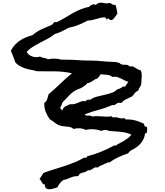

<svg xmlns="http://www.w3.org/2000/svg" viewBox="-20 -1009 1210 1408"><path d="M1059.6 -63.5Q1059.6 -55.7 1057.6 -49.3Q1055.7 -43 1057.6 -35.2Q1053.7 -31.2 1043.9 -31.2Q1039.1 5.9 1019.5 32.7Q1000 59.6 967.8 79.1Q960.9 84 954.1 86.9Q947.3 89.8 939.5 94.7Q933.6 98.6 928.2 105Q922.9 111.3 918 116.2Q882.8 127.9 847.7 144Q812.5 160.2 782.2 182.6Q779.3 181.6 775.4 181.6Q767.6 181.6 762.7 186.5Q757.8 191.4 750 190.4Q744.1 195.3 736.3 198.2L721.7 204.1Q714.8 207 708 210.9Q701.2 214.8 697.3 220.7Q692.4 217.8 684.6 217.8Q676.8 217.8 670.4 221.7Q664.1 225.6 657.7 230Q651.4 234.4 643.6 237.8Q635.7 241.2 624 239.3Q618.2 246.1 610.4 249.5Q602.5 252.9 594.2 254.9Q585.9 256.8 578.1 259.3Q570.3 261.7 564.5 266.6Q560.5 269.5 559.1 273.9Q557.6 278.3 553.7 281.2Q550.8 283.2 541 283.2Q531.2 283.2 526.4 284.2Q508.8 288.1 492.7 295.4Q476.6 302.7 459 308.6H449.2Q431.6 318.4 420.4 333Q409.2 347.7 400.4 365.2Q384.8 369.1 371.1 374Q357.4 378.9 340.8 378.9Q324.2 378.9 316.4 369.6Q308.6 360.4 308.6 343.8Q299.8 343.8 294.9 338.9Q290 334 286.1 327.1L279.3 314.5Q276.4 308.6 269.5 304.7Q276.4 293 284.2 282.2Q292 271.5 297.9 259.8Q335 245.1 373 233.9Q411.1 222.7 449.2 210Q487.3 197.3 524.4 182.6Q561.5 168 595.7 147.5H613.3Q618.2 143.6 620.1 136.7Q666 126 718.8 104.5Q771.5 83 813.5 59.6Q815.4 58.6 815.9 57.6Q816.4 56.6 818.4 56.6Q820.3 56.6 821.3 58.1Q822.3 59.6 827.1 59.6Q840.8 49.8 856.9 41.5Q873 33.2 888.7 23.9Q904.3 14.6 918.5 3.9Q932.6 -6.8 943.4 -21.5Q926.8 -30.3 905.8 -35.2Q884.8 -40 862.8 -42.5Q840.8 -44.9 818.8 -45.9Q796.9 -46.9 778.3 -48.8Q773.4 -52.7 766.1 -54.2Q758.8 -55.7 752 -55.7Q735.4 -55.7 721.7 -48.8Q706.1 -55.7 687.5 -58.6Q668.9 -61.5 652.3 -61.5Q641.6 -61.5 630.9 -60.5Q620.1 -59.6 610.4 -55.7Q585.9 -68.4 557.6 -68.4Q541 -68.4 518.6 -63.5Q510.7 -71.3 501.5 -74.7Q492.2 -78.1 481.4 -79.6Q470.7 -81.1 459.5 -81.5Q448.2 -82 438.5 -84Q408.2 -88.9 388.2 -104.5Q368.2 -120.1 343.8 -135.7Q327.1 -161.1 315.9 -187.5Q304.7 -213.9 304.7 -245.1V-254.9Q313.5 -258.8 318.4 -266.1Q323.2 -273.4 326.2 -282.7Q329.1 -292 331.5 -301.3Q334 -310.5 336.9 -318.4Q380.9 -355.5 422.4 -395.5Q463.9 -435.5 507.8 -471.7Q445.3 -485.4 382.8 -485.8Q320.3 -486.3 255.9 -486.3Q250 -486.3 241.7 -488.8Q233.4 -491.2 226.6 -493.2Q209 -496.1 189.9 -500.5Q170.9 -504.9 153.3 -511.7Q135.7 -518.6 119.6 -528.3Q103.5 -538.1 91.8 -552.7Q85 -575.2 76.2 -595.7Q67.4 -616.2 59.6 -636.7Q71.3 -661.1 88.9 -679.7Q106.4 -698.2 127.4 -712.4Q148.4 -726.6 172.4 -735.8Q196.3 -745.1 220.7 -752.9Q252 -780.3 286.6 -794.9Q321.3 -809.6 358.4 -826.2Q366.2 -830.1 369.1 -835.9Q372.1 -841.8 378.9 -846.7H396.5Q427.7 -861.3 455.6 -878.4Q483.4 -895.5 511.2 -911.1Q539.1 -926.8 568.8 -939.5Q598.6 -952.1 633.8 -959Q639.6 -966.8 649.4 -972.2Q659.2 -977.5 668.9 -977.5Q675.8 -977.5 682.6 -972.7Q698.2 -989.3 718.8 -989.3Q730.5 -989.3 741.7 -986.8Q752.9 -984.4 763.7 -984.4Q773.4 -984.4 782.2 -987.3Q794.9 -984.4 802.7 -978Q810.5 -971.7 827.1 -972.7Q833 -956.1 835.9 -939.9Q838.9 -923.8 840.8 -907.2Q835.9 -903.3 831.1 -895.5Q826.2 -887.7 820.3 -880.4Q814.5 -873 808.6 -867.2Q802.7 -861.3 795.9 -861.3Q786.1 -861.3 782.2 -866.7Q778.3 -872.1 771.5 -875Q767.6 -874 767.6 -870.1V-865.2Q759.8 -867.2 756.8 -874.5Q753.9 -881.8 746.1 -881.8Q730.5 -881.8 715.3 -877.9Q700.2 -874 685.1 -869.6Q669.9 -865.2 654.8 -861.8Q639.6 -858.4 624 -858.4Q601.6 -846.7 579.1 -836.4Q556.6 -826.2 533.2 -818.4Q521.5 -813.5 508.8 -811.5Q496.1 -809.6 484.4 -804.7Q476.6 -802.7 468.8 -797.9Q460.9 -793 453.1 -789.1Q435.5 -780.3 418.5 -772.5Q401.4 -764.6 381.8 -759.8Q358.4 -740.2 331.5 -726.1Q304.7 -711.9 277.3 -697.8Q250 -683.6 223.6 -667.5Q197.3 -651.4 175.8 -629.9Q183.6 -610.4 204.6 -600.1Q225.6 -589.8 247.1 -589.8Q261.7 -589.8 274.4 -594.7Q279.3 -589.8 286.6 -587.9Q293.9 -585.9 301.8 -584.5Q309.6 -583 317.4 -581.1Q325.2 -579.1 330.1 -574.2Q354.5 -579.1 376 -579.1Q388.7 -579.1 401.9 -577.6Q415 -576.2 427.7 -571.3H454.1Q504.9 -571.3 553.7 -567.9Q602.5 -564.5 653.3 -564.5Q682.6 -564.5 712.4 -561.5Q742.2 -558.6 771.5 -556.6Q790 -555.7 810.1 -555.2Q830.1 -554.7 847.7 -549.8Q855.5 -547.9 860.8 -543Q866.2 -538.1 873 -536.1Q878.9 -534.2 885.7 -534.2H901.4Q911.1 -534.2 916 -532.2Q920.9 -530.3 923.8 -527.8Q926.8 -525.4 928.7 -523.4Q930.7 -521.5 934.6 -521.5Q939.5 -521.5 942.4 -522Q945.3 -522.5 948.2 -522.5Q954.1 -522.5 961.4 -518.1Q968.8 -513.7 977.1 -508.8Q985.4 -503.9 994.1 -499Q1002.9 -494.1 1012.7 -493.2Q1019.5 -476.6 1019.5 -455.1Q1019.5 -438.5 1017.6 -423.3Q1015.6 -408.2 1015.6 -391.6Q1015.6 -383.8 1006.3 -371.1Q997.1 -358.4 995.1 -345.7Q974.6 -335.9 966.3 -323.2Q958 -310.5 946.3 -300.8Q943.4 -298.8 939 -297.4Q934.6 -295.9 931.6 -293.9Q916 -286.1 899.4 -278.3Q882.8 -270.5 873 -254.9Q860.4 -255.9 853.5 -255.4Q846.7 -254.9 842.3 -253.4Q837.9 -252 833.5 -248Q829.1 -244.1 820.3 -238.3H802.7Q753.9 -216.8 703.1 -203.6Q652.3 -190.4 602.5 -170.9Q606.4 -161.1 616.2 -161.1H633.8Q639.6 -161.1 645.5 -160.2Q651.4 -159.2 655.3 -154.3Q672.9 -157.2 692.4 -157.2Q710 -157.2 728 -155.3Q746.1 -153.3 763.7 -153.3Q781.2 -153.3 795.9 -157.2Q797.9 -154.3 801.8 -151.9Q805.7 -149.4 809.6 -147.5Q819.3 -149.4 824.2 -149.4Q836.9 -149.4 849.1 -145Q861.3 -140.6 874 -140.6Q877.9 -140.6 881.3 -141.6Q884.8 -142.6 888.7 -142.6Q896.5 -142.6 897 -137.7Q897.5 -132.8 908.2 -132.8H919.9Q950.2 -132.8 980.5 -123.5Q1010.7 -114.3 1037.1 -100.6V-94.7Q1037.1 -85 1043.9 -82.5Q1050.8 -80.1 1057.6 -77.1Q1058.6 -73.2 1059.1 -70.3Q1059.6 -67.4 1059.6 -63.5ZM921.9 -409.2Q908.2 -412.1 896 -418.5Q883.8 -424.8 872.1 -430.7Q860.4 -436.5 847.7 -441.4Q835 -446.3 820.3 -446.3H810.5Q806.6 -446.3 802.7 -444.3Q796.9 -452.1 786.6 -455.6Q776.4 -459 763.7 -460.4Q751 -461.9 738.8 -462.4Q726.6 -462.9 717.8 -464.8Q713.9 -456.1 707.5 -448.7Q701.2 -441.4 694.3 -433.6Q683.6 -430.7 674.8 -425.8Q666 -420.9 658.2 -415Q650.4 -409.2 641.1 -404.8Q631.8 -400.4 620.1 -399.4Q617.2 -393.6 610.4 -387.7Q603.5 -381.8 596.2 -377Q588.9 -372.1 581.5 -367.7Q574.2 -363.3 568.4 -360.4Q560.5 -358.4 554.2 -356Q547.9 -353.5 541 -349.6Q508.8 -333 485.8 -307.6Q462.9 -282.2 438.5 -258.8Q432.6 -237.3 420.9 -216.8Q425.8 -212.9 429.2 -207.5Q432.6 -202.1 438.5 -199.2Q442.4 -220.7 459.5 -229Q476.6 -237.3 494.1 -245.1Q498 -244.1 505.9 -244.1Q518.6 -244.1 530.3 -247.6Q542 -251 552.2 -255.4Q562.5 -259.8 572.3 -263.7Q582 -267.6 591.8 -267.6Q601.6 -267.6 606.4 -265.6Q617.2 -278.3 629.9 -278.3Q634.8 -278.3 640.6 -276.4Q660.2 -292 687 -299.3Q713.9 -306.6 741.7 -312.5Q769.5 -318.4 795.4 -326.7Q821.3 -335 837.9 -352.5Q848.6 -355.5 860.4 -360.4Q872.1 -365.2 879.9 -374H897.5Q903.3 -382.8 909.2 -392.1Q915 -401.4 921.9 -409.2Z"/></svg>

Font: RockSalt
Style: Regular
Weight: 400
Designer: Squid
Foundry: Font Diner, Inc DBA Sideshow
Version: Version 1.000